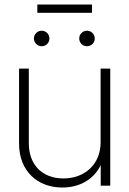

<svg xmlns="http://www.w3.org/2000/svg" viewBox="-20 -818 570 846"><path d="M254.4 8.3C326.7 8.3 391.1 -23.9 423.8 -90.3V0H465.8V-515.6H423.3V-190.9C423.3 -92.8 352.1 -31.7 259.3 -31.7C167.5 -31.7 106.9 -90.8 106.9 -187V-515.6H64V-185.1C64 -64.5 145 8.3 254.4 8.3ZM363.3 -614.3C382.3 -614.3 397.5 -629.4 397.5 -648.4C397.5 -667.5 382.3 -682.6 363.3 -682.6C344.2 -682.6 329.1 -667.5 329.1 -648.4C329.1 -629.4 344.2 -614.3 363.3 -614.3ZM163.6 -614.3C182.6 -614.3 197.8 -629.4 197.8 -648.4C197.8 -667.5 182.6 -682.6 163.6 -682.6C145 -682.6 129.4 -667.5 129.4 -648.4C129.4 -629.4 145 -614.3 163.6 -614.3ZM385.3 -797.9H144.5V-761.7H385.3Z"/></svg>

Font: Raveo Display Display ExLight
Style: Regular
Weight: 200
Designer: Jakub Foglar, Rasmus Andersson (Inter)
Foundry: Jakubfoglar.com
Version: Version 1.100;Glyphs 3.2.3 (3260)